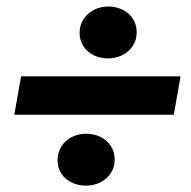

<svg xmlns="http://www.w3.org/2000/svg" viewBox="-20 -631 593 596"><path d="M316.4 -610.8Q339.8 -610.8 360.1 -601.1Q380.4 -591.3 392.3 -573Q404.3 -554.7 404.3 -530.8Q404.3 -506.8 392.1 -488.3Q379.9 -469.7 359.4 -459.7Q338.9 -449.7 314.9 -449.7Q292 -449.7 271.7 -459.2Q251.5 -468.8 239.3 -486.8Q227.1 -504.9 227.1 -528.3Q227.1 -552.7 239.3 -571.5Q251.5 -590.3 272 -600.6Q292.5 -610.8 316.4 -610.8ZM540.5 -394 519.5 -274.9H24.4L45.4 -394ZM248 -215.8Q271.5 -215.8 291.7 -206.1Q312 -196.3 324 -178Q335.9 -159.7 335.9 -135.7Q335.9 -111.8 323.7 -93.3Q311.5 -74.7 291 -64.7Q270.5 -54.7 246.6 -54.7Q223.1 -54.7 202.9 -64.2Q182.6 -73.7 170.7 -91.8Q158.7 -109.9 158.7 -133.3Q158.7 -157.7 170.7 -176.5Q182.6 -195.3 203.1 -205.6Q223.6 -215.8 248 -215.8Z"/></svg>

Font: Mardoto Black
Style: Italic
Weight: 900
Italic angle: -12°
Designer: Christian Robertson, Vahan Hovhannisyan
Foundry: Google
Version: Version 1.000